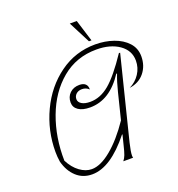

<svg xmlns="http://www.w3.org/2000/svg" viewBox="-155 -1005 1057 1141"><g transform="rotate(-20 373.5 -434.0)"><path d="M747 -550Q747 -490 712.5 -447.5Q678 -405 618 -397Q659 -417 683.5 -454.5Q708 -492 708 -537Q708 -601 652.5 -640Q597 -679 509 -679Q382 -679 289.5 -602Q197 -525 149.5 -397.5Q102 -270 105 -123Q130 -74 167 -47Q204 -20 242 -20Q298 -20 367 -77Q436 -134 503 -233L544 -398Q553 -433 559.5 -454.5Q566 -476 576 -502L572 -504Q484 -368 358 -368Q311 -368 284.5 -386Q258 -404 258 -435Q258 -471 281.5 -493.5Q305 -516 342 -516Q367 -516 380 -504Q393 -492 392 -469Q374 -487 348 -487Q325 -487 311 -474Q297 -461 297 -442Q297 -423 316.5 -411Q336 -399 370 -399Q434 -399 491.5 -447Q549 -495 628 -613H636L506 -92Q493 -38 493 -14Q493 -6 495 0H433Q444 -14 451 -32Q458 -50 468 -92L483 -152H480Q351 10 234 10Q175 10 134.5 -27.5Q94 -65 78 -127Q73 -159 73 -190Q73 -324 129.5 -444Q186 -564 286.5 -637Q387 -710 513 -710Q574 -710 627.5 -691.5Q681 -673 714 -637Q747 -601 747 -550ZM414 -878H458L501 -740H485Z"/></g></svg>

Font: Srisakdi
Style: Regular
Weight: 400
Designer: Cadson Demak Co.,Ltd.
Foundry: Cadson Demak Co.,Ltd.
Version: Version 1.000